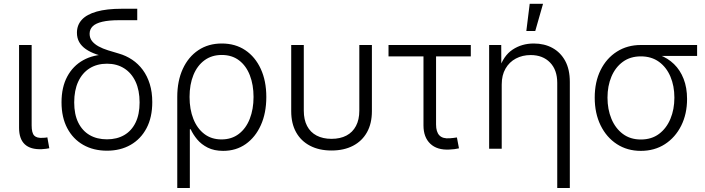

<svg xmlns="http://www.w3.org/2000/svg" viewBox="-20 -773 3664 998"><path d="M197.3 2.4Q138.7 4.9 108.9 -22.9Q79.1 -50.8 79.1 -108.4V-539.1H144.5V-121.1Q144.5 -82 158 -68.1Q171.4 -54.2 203.1 -56.6Q211.9 -57.1 216.6 -57.4Q221.2 -57.6 226.1 -59.1L236.3 -2.4Q229 -1 218.5 0.5Q208 2 197.3 2.4Z M536.1 10.3Q465.8 10.3 412.6 -20Q359.4 -50.3 329.6 -106.7Q299.8 -163.1 299.8 -241.2Q299.8 -319.8 329.6 -375.2Q359.4 -430.7 412.6 -460.2Q465.8 -489.7 536.1 -489.7L553.7 -470.7Q513.2 -479.5 481 -490.7Q448.7 -502 426.3 -517.6Q403.8 -533.2 391.8 -554.2Q379.9 -575.2 379.9 -603Q379.9 -642.6 405.3 -670.4Q430.7 -698.2 482.7 -712.9Q534.7 -727.5 612.3 -727.5H693.4V-668H599.6Q545.9 -668 511.7 -659.9Q477.5 -651.9 461.7 -636.2Q445.8 -620.6 445.8 -597.2Q445.8 -575.2 458.5 -559.3Q471.2 -543.5 492.7 -531.7Q514.2 -520 541.5 -511.5Q568.8 -502.9 597.7 -494.6Q635.3 -483.9 667 -462.6Q698.7 -441.4 722.2 -409.7Q745.6 -377.9 758.5 -336.2Q771.5 -294.4 771.5 -242.2Q771.5 -163.1 741.7 -106.7Q711.9 -50.3 658.9 -20Q606 10.3 536.1 10.3ZM536.1 -48.8Q587.9 -48.8 626 -71Q664.1 -93.3 684.8 -136Q705.6 -178.7 705.6 -240.7Q705.6 -303.7 684.6 -348.6Q663.6 -393.6 625.5 -417.7Q587.4 -441.9 536.1 -441.9Q484.4 -441.9 446 -418Q407.7 -394 386.7 -348.9Q365.7 -303.7 365.7 -240.7Q365.7 -178.7 386.7 -136Q407.7 -93.3 445.8 -71Q483.9 -48.8 536.1 -48.8Z M901.4 204.1V-269Q901.4 -352.5 930.2 -415Q959 -477.5 1011 -512.2Q1063 -546.9 1132.8 -546.9Q1203.1 -546.9 1254.9 -512.2Q1306.6 -477.5 1335.4 -415Q1364.3 -352.5 1364.3 -269Q1364.3 -185.5 1335.9 -122.6Q1307.6 -59.6 1257.3 -24.2Q1207 11.2 1140.1 11.2Q1093.3 11.2 1059.8 -5.6Q1026.4 -22.5 1004.9 -48.3Q983.4 -74.2 971.2 -101.1H966.8V204.1ZM1131.3 -48.3Q1184.1 -48.3 1221.4 -76.9Q1258.8 -105.5 1278.3 -155.5Q1297.9 -205.6 1297.9 -269Q1297.9 -332 1278.8 -381.3Q1259.8 -430.7 1222.9 -459Q1186 -487.3 1132.8 -487.3Q1080.6 -487.3 1043 -459.7Q1005.4 -432.1 985.4 -383.1Q965.3 -334 965.3 -269Q965.3 -204.6 985.1 -154.8Q1004.9 -105 1042 -76.7Q1079.1 -48.3 1131.3 -48.3Z M1703.1 9.3Q1638.7 9.3 1591.6 -15.4Q1544.4 -40 1519 -85.7Q1493.7 -131.3 1493.7 -194.8V-539.1H1559.1V-197.8Q1559.1 -150.9 1576.2 -118.2Q1593.3 -85.4 1625.7 -68.4Q1658.2 -51.3 1703.1 -51.3Q1748.5 -51.3 1780.8 -68.4Q1813 -85.4 1830.3 -118.2Q1847.7 -150.9 1847.7 -197.8V-539.1H1913.1V-194.8Q1913.1 -131.3 1887.7 -85.7Q1862.3 -40 1815.2 -15.4Q1768.1 9.3 1703.1 9.3Z M2315.9 4.4Q2252 7.8 2216.6 -25.9Q2181.2 -59.6 2181.2 -121.1V-480H1999.5V-539.1H2427.2V-480H2246.6V-126Q2246.6 -87.4 2263.9 -69.3Q2281.2 -51.3 2317.4 -54.2Q2325.2 -54.7 2335.7 -55.9Q2346.2 -57.1 2355 -58.6L2365.7 -2Q2355.5 0.5 2342.5 2.2Q2329.6 3.9 2315.9 4.4Z M2587.9 -334V0H2522.5V-539.1H2585.4L2585.9 -413.1H2574.2Q2596.7 -483.4 2644.5 -515.1Q2692.4 -546.9 2754.4 -546.9Q2809.6 -546.9 2851.8 -523.7Q2894 -500.5 2918 -456.3Q2941.9 -412.1 2941.9 -347.2V204.1H2876.5V-342.3Q2876.5 -409.7 2838.9 -448.2Q2801.3 -486.8 2738.3 -486.8Q2695.8 -486.8 2661.6 -468.8Q2627.4 -450.7 2607.7 -416.5Q2587.9 -382.3 2587.9 -334ZM2715.8 -611.8 2733.4 -753.4H2802.7L2762.2 -611.8Z M3311 11.2Q3240.7 11.2 3186.5 -23.9Q3132.3 -59.1 3101.8 -121.6Q3071.3 -184.1 3071.3 -265.6Q3071.3 -347.2 3101.8 -408.7Q3132.3 -470.2 3186.5 -504.6Q3240.7 -539.1 3311 -539.1H3603.5V-482.4H3378.9L3311 -480Q3256.3 -480 3217.5 -451.7Q3178.7 -423.3 3158.2 -374.8Q3137.7 -326.2 3137.7 -265.6Q3137.7 -204.6 3158.2 -155.3Q3178.7 -106 3217.5 -76.9Q3256.3 -47.9 3311 -47.9Q3366.7 -47.9 3405.5 -76.9Q3444.3 -106 3464.8 -155.3Q3485.4 -204.6 3485.4 -265.6Q3485.4 -326.2 3464.8 -374.8Q3444.3 -423.3 3405.3 -451.7Q3366.2 -480 3311 -480V-503.9Q3363.3 -503.9 3407.2 -487.5Q3451.2 -471.2 3483.4 -439.9Q3515.6 -408.7 3533.4 -363Q3551.3 -317.4 3551.3 -258.3Q3551.3 -180.7 3520.8 -119.6Q3490.2 -58.6 3436.3 -23.7Q3382.3 11.2 3311 11.2Z"/></svg>

Font: Inter 18pt Light
Style: Regular
Weight: 300
Designer: Rasmus Andersson
Foundry: rsms
Version: Version 4.001;git-66647c0bb